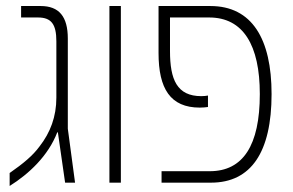

<svg xmlns="http://www.w3.org/2000/svg" viewBox="-20 -606 971 637"><path d="M12 11C76 -29 140 -89 170 -167H172L196 0H229L205 -179V-478C205 -551 176 -586 115 -586H50V-548H106C150 -548 167 -526 167 -469V-282C167 -219 147 -166 111 -120C89 -90 58 -64 12 -32Z M343 0H381V-586H343Z M516 0H680C813 0 881 -101 881 -294C881 -477 816 -586 678 -586H506V-430C506 -312 545 -249 643 -249C654 -249 662 -250 670 -251V-289C663 -288 658 -287 648 -287C567 -287 544 -342 544 -437V-548H674C787 -548 842 -456 842 -294C842 -123 786 -38 676 -38H516Z"/></svg>

Font: Noto Sans Hebrew Condensed ExtraLight
Style: Regular
Weight: 200
Width: 3
Designer: Monotype Design Team
Foundry: Monotype Imaging Inc.
Version: Version 2.004